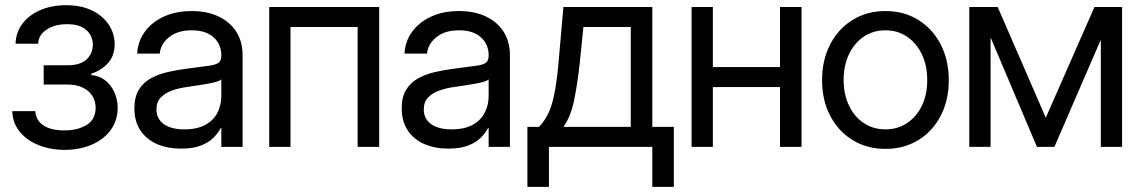

<svg xmlns="http://www.w3.org/2000/svg" viewBox="-20 -566 4393 740"><path d="M27.3 -137.7H116.2Q118.2 -101.1 148.4 -82Q178.7 -63 228.5 -63.5Q277.3 -63 312.7 -83.7Q348.1 -104.5 348.6 -150.4Q348.6 -177.2 335.2 -197.5Q321.8 -217.8 297.6 -229Q273.4 -240.2 241.2 -240.2H148.4V-314.5H241.2Q289.6 -314.5 313.5 -336.9Q337.4 -359.4 337.9 -393.6Q337.4 -429.2 311.5 -451.2Q285.6 -473.1 239.3 -472.7Q191.4 -473.1 159.7 -451.9Q127.9 -430.7 127 -397.5H40Q41 -440.9 66.2 -474.4Q91.3 -507.8 135 -526.9Q178.7 -545.9 235.4 -545.9Q292 -545.9 333.5 -526.1Q375 -506.3 398.2 -472.4Q421.4 -438.5 421.9 -395.5Q421.4 -350.1 395.5 -322Q369.6 -293.9 332 -282.2V-276.4Q361.8 -274.4 384.5 -257.1Q407.2 -239.7 420.2 -211.9Q433.1 -184.1 433.6 -150.4Q433.1 -101.1 406.5 -64.7Q379.9 -28.3 334 -8.5Q288.1 11.2 229.5 11.7Q171.9 11.2 126.5 -7.6Q81.1 -26.4 54.7 -60.1Q28.3 -93.8 27.3 -137.7Z M677.7 6.8Q626.5 6.8 585.9 -10.5Q545.4 -27.8 521.7 -62.5Q498 -97.2 498 -148.4Q498 -192.9 515.4 -220.7Q532.7 -248.5 561.8 -264.4Q590.8 -280.3 627.7 -288.6Q664.6 -296.9 703.1 -301.8Q752.4 -308.6 780.8 -312Q809.1 -315.4 821 -323.2Q833 -331.1 833 -350.6V-353.5Q833 -395.5 803 -422.4Q772.9 -449.2 718.8 -449.2Q665 -449.2 632.1 -423.1Q599.1 -397 595.7 -359.4H508.8Q511.2 -406.7 538.1 -443.6Q564.9 -480.5 611.3 -502Q657.7 -523.4 718.8 -523.4Q778.8 -523.4 823 -502.2Q867.2 -481 891.1 -442.9Q915 -404.8 915 -353.5V0H833V-73.2H831.1Q821.8 -54.7 803.7 -36.1Q785.6 -17.6 755.1 -5.4Q724.6 6.8 677.7 6.8ZM689.5 -67.4Q740.2 -67.4 772 -85.2Q803.7 -103 818.4 -132.3Q833 -161.6 833 -195.3V-259.8Q823.7 -251 783.7 -243.9Q743.7 -236.8 699.2 -230.5Q669.4 -226.6 642.8 -217Q616.2 -207.5 599.6 -190.2Q583 -172.9 583 -143.6Q583.5 -107.4 611.8 -87.4Q640.1 -67.4 689.5 -67.4Z M1017.6 0V-539.1H1441.4V0H1358.4V-461.9H1099.6V0Z M1708 6.8Q1656.7 6.8 1616.2 -10.5Q1575.7 -27.8 1552 -62.5Q1528.3 -97.2 1528.3 -148.4Q1528.3 -192.9 1545.7 -220.7Q1563 -248.5 1592 -264.4Q1621.1 -280.3 1658 -288.6Q1694.8 -296.9 1733.4 -301.8Q1782.7 -308.6 1811 -312Q1839.4 -315.4 1851.3 -323.2Q1863.3 -331.1 1863.3 -350.6V-353.5Q1863.3 -395.5 1833.3 -422.4Q1803.2 -449.2 1749 -449.2Q1695.3 -449.2 1662.4 -423.1Q1629.4 -397 1626 -359.4H1539.1Q1541.5 -406.7 1568.4 -443.6Q1595.2 -480.5 1641.6 -502Q1688 -523.4 1749 -523.4Q1809.1 -523.4 1853.3 -502.2Q1897.5 -481 1921.4 -442.9Q1945.3 -404.8 1945.3 -353.5V0H1863.3V-73.2H1861.3Q1852.1 -54.7 1834 -36.1Q1815.9 -17.6 1785.4 -5.4Q1754.9 6.8 1708 6.8ZM1719.7 -67.4Q1770.5 -67.4 1802.2 -85.2Q1834 -103 1848.6 -132.3Q1863.3 -161.6 1863.3 -195.3V-259.8Q1854 -251 1814 -243.9Q1773.9 -236.8 1729.5 -230.5Q1699.7 -226.6 1673.1 -217Q1646.5 -207.5 1629.9 -190.2Q1613.3 -172.9 1613.3 -143.6Q1613.8 -107.4 1642.1 -87.4Q1670.4 -67.4 1719.7 -67.4Z M2012.7 154.3V-77.1H2057.6Q2073.7 -94.2 2085.4 -114.3Q2097.2 -134.3 2106 -162.1Q2114.7 -189.9 2121.3 -229.7Q2127.9 -269.5 2132.8 -326.2L2151.4 -539.1H2494.1V-77.1H2577.1V154.3H2494.1V0H2095.7V154.3ZM2151.4 -77.1H2411.1V-461.9H2228.5L2214.8 -326.2Q2205.6 -241.2 2192.4 -178Q2179.2 -114.7 2151.4 -77.1Z M3005.9 -307.6V-230.5H2708V-307.6ZM2727.5 -539.1V0H2645.5V-539.1ZM3069.3 -539.1V0H2986.3V-539.1Z M3392.6 7.8Q3321.3 7.8 3266.1 -26.1Q3210.9 -60.1 3179.7 -119.9Q3148.4 -179.7 3148.4 -256.8Q3148.4 -335 3179.7 -395Q3210.9 -455.1 3266.1 -489.3Q3321.3 -523.4 3392.6 -523.4Q3464.4 -523.4 3519.3 -489.3Q3574.2 -455.1 3605.5 -395Q3636.7 -335 3636.7 -256.8Q3636.7 -179.7 3605.7 -119.9Q3574.7 -60.1 3519.5 -26.1Q3464.4 7.8 3392.6 7.8ZM3392.6 -67.4Q3439.5 -67.4 3475.8 -91.6Q3512.2 -115.7 3533 -158.4Q3553.7 -201.2 3553.7 -256.8Q3553.7 -313.5 3533 -356.7Q3512.2 -399.9 3476.1 -424.6Q3439.9 -449.2 3392.6 -449.2Q3345.2 -449.2 3308.8 -424.6Q3272.5 -399.9 3252 -356.7Q3231.4 -313.5 3231.4 -256.8Q3231.9 -201.2 3252.4 -158.4Q3272.9 -115.7 3309.3 -91.6Q3345.7 -67.4 3392.6 -67.4Z M4010.7 -112.3 4198.2 -539.1H4277.3L4043.9 0H3976.6L3748 -539.1H3825.2ZM3797.9 -539.1V0H3715.8V-539.1ZM4222.7 0V-539.1H4304.7V0Z"/></svg>

Font: Inter Display V
Style: Regular
Weight: 400
Designer: Rasmus Andersson
Foundry: rsms
Version: Version 3.015;git-src